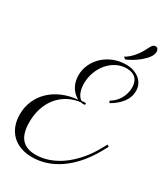

<svg xmlns="http://www.w3.org/2000/svg" viewBox="-237 -1087 1062 1212"><g transform="rotate(30 294.0 -480.5)"><path d="M295.9 -436.5Q245.6 -430.2 205.1 -408Q164.6 -385.7 136 -350.3Q107.4 -314.9 92 -268.1Q76.7 -221.2 76.7 -165.5Q76.7 -84.5 110.4 -45.4Q144 -6.3 213.4 -6.3Q259.8 -6.3 306.4 -22.5Q353 -38.6 396.5 -69.3Q439.9 -100.1 479.2 -144.3Q518.6 -188.5 550.3 -244.6L575.7 -289.6L588.4 -280.3L563.5 -235.4Q527.8 -172.4 486.1 -125Q444.3 -77.6 398.2 -45.9Q352.1 -14.2 302.2 2Q252.4 18.1 201.2 18.1Q154.3 18.1 117.2 4.4Q80.1 -9.3 54 -34.9Q27.8 -60.5 13.9 -96.9Q0 -133.3 0 -178.2Q0 -232.4 20 -278.3Q40 -324.2 75.9 -358.6Q111.8 -393.1 162.1 -414.8Q212.4 -436.5 272.9 -441.9Q236.3 -462.4 216.8 -497.6Q197.3 -532.7 197.3 -577.1Q197.3 -620.1 215.3 -658.2Q233.4 -696.3 264.4 -724.6Q295.4 -752.9 336.9 -769.3Q378.4 -785.6 425.3 -785.6Q455.1 -785.6 480.2 -777.3Q505.4 -769 523.7 -753.9Q542 -738.8 552 -718Q562 -697.3 562 -672.4Q562 -625.5 533 -587.6Q503.9 -549.8 454.6 -521.5L447.8 -536.1Q466.8 -546.9 481.9 -562Q497.1 -577.1 507.6 -595.5Q518.1 -613.8 523.9 -634.5Q529.8 -655.3 529.8 -676.8Q529.8 -720.7 506.6 -743.7Q483.4 -766.6 439.9 -766.6Q401.9 -766.6 367.9 -749.3Q334 -731.9 308.6 -702.4Q283.2 -672.9 268.3 -633.5Q253.4 -594.2 253.4 -550.3Q253.4 -512.2 264.6 -484.6Q275.9 -457 296.4 -445.3Q298.8 -446.3 304.2 -447.3Q309.6 -448.2 314.5 -448.2Q328.1 -448.2 328.1 -441.4Q328.1 -433.6 314 -433.6Q309.1 -433.6 304.2 -434.6Q299.3 -435.5 295.9 -436.5ZM387.7 -822.3Q403.3 -829.6 422.6 -846.9Q441.9 -864.3 459 -887.7Q473.6 -907.7 482.2 -924.3Q490.7 -940.9 497.3 -953.1Q503.9 -965.3 510.5 -971.9Q517.1 -978.5 527.3 -978.5Q539.6 -978.5 545.2 -970.2Q550.8 -961.9 550.8 -950.7Q550.8 -929.2 533.7 -906.7Q516.6 -884.3 492.7 -864.7Q468.8 -845.2 443.6 -830.6Q418.5 -815.9 401.9 -810.1Z"/></g></svg>

Font: Petit Formal Script
Style: Regular
Weight: 400
Version: Version 1.001; ttfautohint (v0.8) -G 200 -r 50